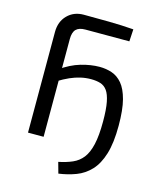

<svg xmlns="http://www.w3.org/2000/svg" viewBox="-126 -777 839 1034"><g transform="rotate(15 293.5 -260.0)"><path d="M300 171 283 110Q327 101 360 86.5Q393 72 415 44Q437 16 448.5 -33.5Q460 -83 460 -162Q460 -230 452 -270.5Q444 -311 429 -331.5Q414 -352 391.5 -359Q369 -366 339 -366Q310 -366 281.5 -359.5Q253 -353 223.5 -340Q194 -327 160 -306L152 -370Q208 -410 263 -426Q318 -442 367 -442Q403 -442 435.5 -431Q468 -420 493 -390.5Q518 -361 532.5 -306Q547 -251 547 -162Q547 -66 528 -4Q509 58 475 94Q441 130 396 147Q351 164 300 171ZM211 -691Q281 -691 352 -690Q423 -689 489 -684L485 -616H240Q205 -616 188.5 -599.5Q172 -583 172 -545V0H85V-561Q85 -619 120.5 -655Q156 -691 211 -691Z"/></g></svg>

Font: Exo 2
Style: Regular
Weight: 400
Designer: Natanael Gama
Foundry: Natanael Gama
Version: Version 2.010